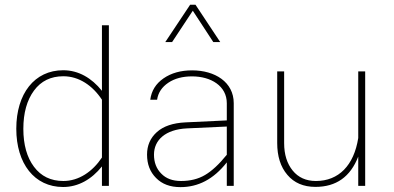

<svg xmlns="http://www.w3.org/2000/svg" viewBox="-20 -785 1663 811"><path d="M48.8 -241.2C48.8 -93.8 125.5 4.9 246.6 4.9C311 4.9 367.2 -27.8 410.6 -82V0H439.9V-678.2H410.6V-401.4C367.2 -455.6 311.5 -488.3 247.1 -488.3C125.5 -488.3 48.8 -389.2 48.8 -241.2ZM78.6 -240.7C78.6 -308.1 93.8 -361.8 123.5 -402.3C153.3 -442.9 194.8 -462.9 247.6 -462.9C313.5 -462.9 371.1 -423.8 410.6 -363.8V-119.6C371.1 -60.5 313.5 -20.5 247.6 -20.5C194.8 -20.5 153.3 -40.5 123.5 -80.6C93.8 -120.1 78.6 -173.8 78.6 -240.7Z M967.3 -349.1C967.3 -438.5 887.7 -487.8 791.5 -487.8C743.7 -487.8 703.6 -476.6 670.9 -454.1C638.2 -431.6 619.6 -401.4 614.7 -363.8H643.6C647.9 -393.6 664.1 -417.5 690.9 -435.5C717.8 -453.6 751.5 -462.4 791 -462.4C871.1 -462.4 938 -421.9 938 -349.1V-276.4L763.7 -268.1C710.4 -265.6 670.4 -252 642.6 -227.1C614.7 -202.1 601.1 -170.4 601.1 -131.8C601.1 -91.3 613.8 -58.6 639.2 -33.2C664.6 -7.3 698.7 5.4 742.2 5.4C816.4 5.4 881.8 -27.3 938 -99.1V0H967.3ZM630.4 -131.8C630.4 -193.8 679.2 -238.3 769.5 -242.7L938 -250.5V-131.3C905.3 -90.8 874.5 -62.5 846.2 -45.9C817.4 -28.8 783.7 -20.5 744.6 -20.5C709 -20.5 681.2 -30.8 661.1 -51.8C640.6 -72.3 630.4 -99.1 630.4 -131.8ZM805.7 -765.1H783.2L678.2 -607.4H707L794.4 -739.7L880.9 -607.4H910.2Z M1150.9 -181.2C1150.9 -125 1165 -80.1 1193.8 -46.4C1222.2 -12.7 1261.7 4.4 1312.5 4.4C1399.9 4.4 1460 -38.1 1493.2 -123.5V0H1522.5V-483.4H1493.2V-202.1C1475.1 -86.4 1410.6 -20.5 1314.5 -20.5C1272.9 -20.5 1240.2 -35.2 1216.3 -64.5C1192.4 -93.8 1180.2 -132.3 1180.2 -180.2V-483.4H1150.9Z"/></svg>

Font: Estedad Thin
Style: Regular
Weight: 100
Designer: Amin Abedi
Version: Version 7.3